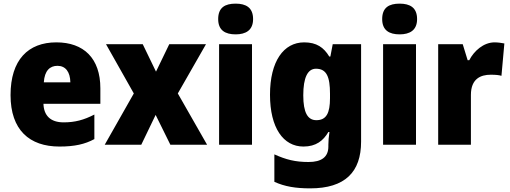

<svg xmlns="http://www.w3.org/2000/svg" viewBox="-20 -796 2804 1056"><path d="M290 -563C135 -563 38 -467 38 -273C38 -81 142 10 307 10C391 10 447 -3 499 -31V-166C441 -136 392 -123 330 -123C257 -123 221 -161 219 -225H532V-310C532 -476 440 -563 290 -563ZM296 -434C341 -434 366 -400 367 -343H221C225 -408 255 -434 296 -434Z M716 -282 556 0H757L836 -164L917 0H1119L958 -282L1113 -553H911L838 -402L765 -553H563Z M1276 -776C1218 -776 1180 -755 1180 -691C1180 -629 1219 -607 1276 -607C1331 -607 1372 -629 1372 -691C1372 -755 1332 -776 1276 -776ZM1366 -553H1185V0H1366Z M1653 -563C1540 -563 1465 -459 1465 -275C1465 -93 1538 10 1649 10C1718 10 1758 -22 1786 -70H1792C1788 -46 1786 -18 1786 1V10C1786 68 1748 95 1677 95C1604 95 1553 82 1489 53V204C1546 230 1606 240 1686 240C1878 240 1966 150 1966 -17V-553H1810L1797 -485H1791C1761 -535 1721 -563 1653 -563ZM1718 -418C1777 -418 1795 -372 1795 -281V-256C1795 -174 1775 -135 1720 -135C1672 -135 1648 -177 1648 -272C1648 -369 1672 -418 1718 -418Z M2178 -776C2120 -776 2082 -755 2082 -691C2082 -629 2121 -607 2178 -607C2233 -607 2274 -629 2274 -691C2274 -755 2234 -776 2178 -776ZM2268 -553H2087V0H2268Z M2700 -563C2640 -563 2587 -516 2561 -465H2552L2525 -553H2390V0H2570V-274C2570 -364 2625 -385 2679 -385C2708 -385 2725 -383 2738 -379L2754 -557C2739 -560 2718 -563 2700 -563Z"/></svg>

Font: Noto Sans Arabic SemCond Blk
Style: Regular
Weight: 900
Width: 4
Designer: Monotype Design Team, Nadine Chahine, Nizar Qandah and Khaled Hosny
Foundry: Monotype Imaging Inc.
Version: Version 2.012